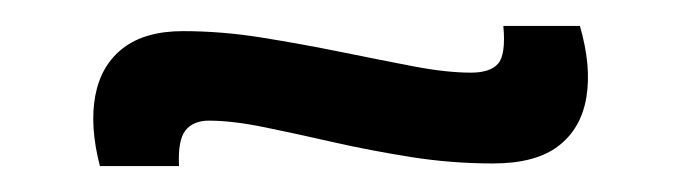

<svg xmlns="http://www.w3.org/2000/svg" viewBox="-20 -372 526 148"><path d="M360 -246Q328 -246 296.5 -251Q265 -256 236.5 -262.5Q208 -269 183.5 -274Q159 -279 141 -279Q129 -279 123 -271.5Q117 -264 118 -244H57Q49 -275 53.5 -298.5Q58 -322 75 -335Q92 -348 121 -348Q151 -348 182 -343Q213 -338 242.5 -332Q272 -326 298 -321Q324 -316 343 -316Q358 -316 364 -323Q370 -330 368 -352H427Q436 -321 432 -297Q428 -273 410.5 -259.5Q393 -246 360 -246Z"/></svg>

Font: Bricolage Grotesque 48pt Condensed ExtraBold Light
Style: Regular
Weight: 300
Version: Version 1.000;gftools[0.9.30]